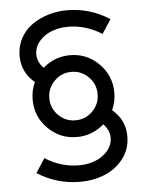

<svg xmlns="http://www.w3.org/2000/svg" viewBox="-53 -781 643 839"><g transform="rotate(-5 268.0 -361.0)"><path d="M343 -285.9Q374 -316.9 374 -360.8Q374 -404.8 343 -436Q312 -467.3 268.1 -467.3Q224.1 -467.3 193.1 -436Q162.1 -404.8 162.1 -360.8Q162.1 -316.9 193.1 -285.9Q224.1 -254.9 268.1 -254.9Q312 -254.9 343 -285.9ZM269.5 -665Q232.9 -665 200 -652.8Q167 -640.6 144.5 -615Q122.1 -589.4 122.1 -555.2Q122.1 -539.1 129.9 -522.5Q137.7 -505.9 149.4 -495.6Q200.7 -540.5 268.1 -540.5Q342.3 -540.5 394.8 -487.8Q447.3 -435.1 447.3 -360.8Q447.3 -320.8 430.7 -285.2Q487.3 -238.3 487.3 -166Q487.3 -109.4 454.6 -67.4Q421.9 -25.4 372.3 -5.4Q322.8 14.6 265.1 14.6Q163.1 14.6 77.6 -40L117.7 -102.1Q187.5 -57.6 266.6 -57.6Q303.2 -57.6 336.2 -69.8Q369.1 -82 391.6 -107.7Q414.1 -133.3 414.1 -167.5Q414.1 -183.6 406.2 -200Q398.4 -216.3 386.7 -226.6Q335.4 -181.6 268.1 -181.6Q193.8 -181.6 141.4 -234.1Q88.9 -286.6 88.9 -360.8Q88.9 -401.4 105.5 -437Q48.8 -483.9 48.8 -556.2Q48.8 -599.1 67.9 -634Q86.9 -668.9 118.7 -691.2Q150.4 -713.4 189.7 -725.3Q229 -737.3 271.5 -737.3Q373 -737.3 458.5 -682.1L418.5 -620.6Q348.6 -665 269.5 -665Z"/></g></svg>

Font: Eligible
Style: Regular
Weight: 500
Version: Version 1.1